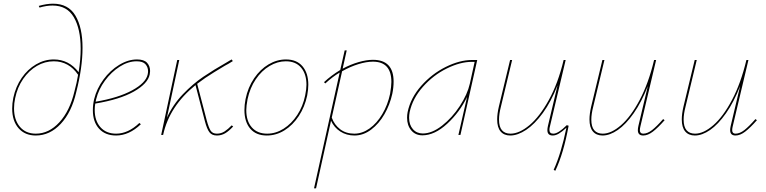

<svg xmlns="http://www.w3.org/2000/svg" viewBox="-20 -731 4149 1040"><path d="M427 -472Q427 -365 393 -232Q368 -123 309 -60Q250 3 174 3Q115 3 80.5 -36.5Q46 -76 46 -143Q46 -171 52 -201Q65 -262 97.5 -309Q130 -356 175.5 -382.5Q221 -409 271 -409Q353 -409 406 -340Q417 -409 417 -467Q417 -574 380 -637.5Q343 -701 265 -701Q232 -701 194 -690L190 -699Q232 -711 267 -711Q350 -711 388.5 -646.5Q427 -582 427 -472ZM403 -326Q353 -399 271 -399Q223 -399 180 -374Q137 -349 105.5 -303.5Q74 -258 62 -199Q56 -171 56 -144Q56 -82 87.5 -44.5Q119 -7 174 -7Q245 -7 301.5 -68.5Q358 -130 383 -235Q396 -283 403 -326Z M793 -346Q793 -340 791 -328Q781 -278 705 -235Q629 -192 496 -170Q493 -152 493 -135Q493 -77 524 -42Q555 -7 609 -7Q674 -7 735 -65L743 -58Q679 3 609 3Q550 3 516.5 -34Q483 -71 483 -134Q483 -165 490 -194Q504 -251 540.5 -300.5Q577 -350 625.5 -379.5Q674 -409 722 -409Q760 -409 776.5 -391Q793 -373 793 -346ZM782 -345Q782 -367 768 -383Q754 -399 720 -399Q674 -399 628.5 -370Q583 -341 548.5 -294Q514 -247 501 -194L498 -180Q621 -201 695.5 -241.5Q770 -282 780 -328Q782 -338 782 -345Z M1243 -46Q1220 -21 1199.5 -9Q1179 3 1155 3Q1128 3 1114.5 -14.5Q1101 -32 1090 -74L1039 -270Q898 -156 864 -2V0H853L940 -406H951L884 -93Q917 -165 971 -221Q1025 -277 1081 -315Q1137 -353 1211 -395Q1217 -398 1222.5 -402Q1228 -406 1235 -409L1241 -400Q1216 -384 1198 -375Q1188 -369 1139.5 -339.5Q1091 -310 1048 -277L1100 -78Q1111 -38 1121.5 -22.5Q1132 -7 1155 -7Q1178 -7 1197 -19.5Q1216 -32 1235 -52Z M1304 -135Q1304 -163 1310 -194Q1323 -258 1356.5 -307Q1390 -356 1435 -382.5Q1480 -409 1529 -409Q1587 -409 1618.5 -372Q1650 -335 1650 -272Q1650 -246 1644 -214Q1631 -152 1598.5 -102.5Q1566 -53 1521 -25Q1476 3 1425 3Q1367 3 1335.5 -34Q1304 -71 1304 -135ZM1633 -214Q1640 -249 1640 -272Q1640 -330 1611 -364.5Q1582 -399 1528 -399Q1483 -399 1440 -373.5Q1397 -348 1365.5 -301.5Q1334 -255 1321 -194Q1314 -157 1314 -135Q1314 -75 1344 -41Q1374 -7 1427 -7Q1474 -7 1516.5 -34Q1559 -61 1590 -108Q1621 -155 1633 -214Z M2112 -289Q2112 -257 2105 -223Q2092 -164 2062.5 -112.5Q2033 -61 1990.5 -29Q1948 3 1900 3Q1857 3 1823.5 -18.5Q1790 -40 1773 -77L1692 289H1681L1820 -338Q1781 -315 1742 -279L1735 -286Q1775 -323 1823 -352L1847 -458H1858L1836 -359Q1879 -382 1922 -394.5Q1965 -407 2000 -407Q2112 -407 2112 -289ZM2100 -287Q2100 -397 2000 -397Q1965 -397 1921 -383.5Q1877 -370 1833 -345L1777 -94Q1791 -55 1822.5 -31Q1854 -7 1899 -7Q1942 -7 1981.5 -35Q2021 -63 2050.5 -112.5Q2080 -162 2093 -223Q2100 -265 2100 -287Z M2565 -406 2474 0H2463L2510 -206Q2470 -123 2402 -60.5Q2334 2 2268 2Q2230 2 2207.5 -25Q2185 -52 2185 -93Q2185 -109 2188 -124Q2204 -201 2261.5 -266Q2319 -331 2394.5 -368.5Q2470 -406 2537 -406ZM2525 -278 2551 -396H2536Q2473 -396 2400 -360Q2327 -324 2271 -261Q2215 -198 2199 -124Q2196 -108 2196 -93Q2196 -55 2216.5 -31.5Q2237 -8 2270 -8Q2320 -8 2374.5 -50.5Q2429 -93 2470.5 -156.5Q2512 -220 2525 -278Z M3060 -50Q3033 99 2988 194L2979 189Q3020 99 3048 -39Q3025 -18 3007.5 -7.5Q2990 3 2974 3Q2945 3 2945 -26Q2945 -36 2948 -49L3000 -269Q2965 -180 2920.5 -119Q2876 -58 2830 -27.5Q2784 3 2744 3Q2710 3 2691.5 -19Q2673 -41 2673 -84Q2673 -114 2682 -153L2743 -406H2754L2693 -152Q2683 -113 2683 -83Q2683 -44 2699 -25.5Q2715 -7 2745 -7Q2793 -7 2848 -53Q2903 -99 2953 -189.5Q3003 -280 3033 -406H3044L2959 -47Q2956 -37 2956 -28Q2956 -7 2977 -7Q3004 -7 3050 -53Z M3580 -80Q3544 -39 3516.5 -18Q3489 3 3464 3Q3435 3 3435 -26Q3435 -36 3438 -49L3489 -265Q3455 -178 3412.5 -117.5Q3370 -57 3326.5 -27Q3283 3 3244 3Q3210 3 3191.5 -19Q3173 -41 3173 -84Q3173 -114 3182 -153L3243 -406H3254L3193 -152Q3183 -113 3183 -83Q3183 -44 3199 -25.5Q3215 -7 3245 -7Q3291 -7 3344 -53Q3397 -99 3445 -189.5Q3493 -280 3523 -406H3534L3449 -47Q3446 -35 3446 -26Q3446 -7 3464 -7Q3487 -7 3512 -26.5Q3537 -46 3572 -86Z M4080 -80Q4044 -39 4016.5 -18Q3989 3 3964 3Q3935 3 3935 -26Q3935 -36 3938 -49L3989 -265Q3955 -178 3912.5 -117.5Q3870 -57 3826.5 -27Q3783 3 3744 3Q3710 3 3691.5 -19Q3673 -41 3673 -84Q3673 -114 3682 -153L3743 -406H3754L3693 -152Q3683 -113 3683 -83Q3683 -44 3699 -25.5Q3715 -7 3745 -7Q3791 -7 3844 -53Q3897 -99 3945 -189.5Q3993 -280 4023 -406H4034L3949 -47Q3946 -35 3946 -26Q3946 -7 3964 -7Q3987 -7 4012 -26.5Q4037 -46 4072 -86Z"/></svg>

Font: Ysabeau Hairline
Style: Italic
Weight: 100
Italic angle: -12°
Designer: Christian Thalmann (Catharsis Fonts)
Version: Version 0.003